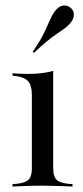

<svg xmlns="http://www.w3.org/2000/svg" viewBox="-20 -684 305 704"><path d="M25.8 0V-8.9Q64.5 -10.5 80.6 -21.8Q96.8 -33.1 96.8 -66.9V-335.5Q96.8 -371.8 81.9 -387.5Q66.9 -403.2 25.8 -406.5V-415.3Q39.5 -414.5 54 -413.7Q68.5 -412.9 82.3 -412.9Q108.9 -412.9 132.3 -415.7Q155.6 -418.5 175 -424.2V-66.9Q175 -33.1 191.1 -21.8Q207.3 -10.5 246 -8.9V0Q235.5 -0.8 217.7 -1.2Q200 -1.6 178.2 -2.4Q156.5 -3.2 135.5 -3.2Q104.8 -3.2 73 -2Q41.1 -0.8 25.8 0ZM104.8 -490.3 100 -494.4Q128.2 -535.5 141.5 -563.3Q154.8 -591.1 163.3 -610.9Q171.8 -630.6 183.1 -645.2Q196.8 -662.1 212.1 -663.7Q227.4 -665.3 238.7 -655.6Q250 -646.8 250.8 -631.5Q251.6 -616.1 237.9 -599.2Q229 -588.7 216.9 -579.8Q204.8 -571 188.7 -560.1Q172.6 -549.2 152 -532.7Q131.5 -516.1 104.8 -490.3Z"/></svg>

Font: Playfair 144pt
Style: Regular
Weight: 400
Designer: Claus Eggers Sørensen
Foundry: Claus Eggers Sørensen
Version: Version 2.001;gftools[0.9.30]